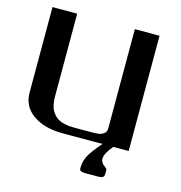

<svg xmlns="http://www.w3.org/2000/svg" viewBox="-109 -681 886 939"><g transform="rotate(15 333.5 -211.5)"><path d="M583.5 -583.5V0H505.9Q469.2 42.5 469.2 68.8Q469.2 79.1 474.4 87.4Q479.5 95.7 485.6 100.1Q491.7 104.5 496.8 109.1Q502 113.8 502 117.7V138.7Q501.5 146 500.5 149.2Q499.5 152.3 492.4 156Q485.4 159.7 470.7 159.7H408.2Q393.1 159.7 386.2 156.7Q379.4 153.8 378.2 150.4Q377 147 377 138.7Q377 107.4 392.1 78.9Q407.2 50.3 450.7 0H250Q156.2 0 98.9 -40.3Q41.5 -80.6 41.5 -149.9V-583.5H166.5V-172.9Q166.5 -159.7 167 -149.9Q167.5 -140.1 170.2 -125.5Q172.9 -110.8 177.7 -100.3Q182.6 -89.8 191.9 -78.1Q201.2 -66.4 213.9 -58.8Q226.6 -51.3 246.6 -46.4Q266.6 -41.5 291.5 -41.5H375Q389.2 -41.5 396.2 -41.7Q403.3 -42 415 -43Q426.8 -43.9 432.9 -46.6Q439 -49.3 445.8 -54Q452.6 -58.6 455.6 -65.9Q458.5 -73.2 458.5 -83.5V-583.5Z"/></g></svg>

Font: Gputeks
Style: Bold
Weight: 600
Width: 8
Version: Version 0.9